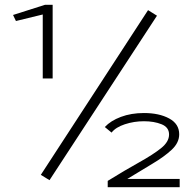

<svg xmlns="http://www.w3.org/2000/svg" viewBox="-20 -705 790 795"><path d="M157 -380V-645L46 -618L34 -643L166 -685H198V-380ZM185 41 149 19 593 -663 630 -640ZM426 70V44Q499 -1 556.5 -33Q614 -65 647 -91.5Q680 -118 680 -148Q680 -178 649 -190.5Q618 -203 576 -203Q535 -203 497 -190.5Q459 -178 442 -156L414 -179Q438 -205 480.5 -221Q523 -237 576 -237Q639 -237 680.5 -214.5Q722 -192 722 -149Q722 -114 691 -85Q660 -56 611 -27Q562 2 507 36H724V70Z"/></svg>

Font: Inconsolata ExtraExpanded Light
Style: Regular
Weight: 300
Width: 8
Monospace: yes
Designer: Raph Levien, Cyreal, Brenton Simpson
Foundry: Raph Levien, Cyreal, Google
Version: Version 3.001; ttfautohint (v1.8.2.53-6de2)